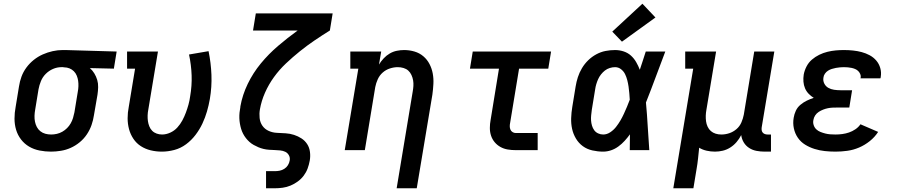

<svg xmlns="http://www.w3.org/2000/svg" viewBox="-20 -807 4840 1032"><path d="M254 8Q223 8 192.5 2Q162 -4 136.5 -19Q111 -34 93 -57.5Q75 -81 66.5 -109.5Q58 -138 58 -169.5Q58 -201 64 -232L82 -342Q86 -369 95.5 -395Q105 -421 122 -444Q139 -467 161.5 -485Q184 -503 210 -514.5Q236 -526 263 -532Q290 -538 316 -538Q320 -538 324.5 -538Q329 -538 333 -538L607 -530L592 -438L463 -441Q477 -429 487 -412.5Q497 -396 502.5 -377.5Q508 -359 507.5 -338.5Q507 -318 504 -298L485 -188Q481 -161 472 -135Q463 -109 447 -85Q431 -61 408.5 -42.5Q386 -24 360.5 -12.5Q335 -1 307.5 3.5Q280 8 254 8ZM255 -84Q270 -84 285.5 -87.5Q301 -91 315 -99Q329 -107 340.5 -118.5Q352 -130 360 -144Q368 -158 372.5 -173Q377 -188 380 -203L398 -313Q401 -328 401.5 -343.5Q402 -359 400 -373Q398 -387 392.5 -400.5Q387 -414 377 -424Q367 -434 353.5 -439.5Q340 -445 325 -445L318 -446Q316 -446 314 -446Q312 -446 310 -446Q287 -446 265 -436.5Q243 -427 226 -410Q209 -393 200 -371Q191 -349 187 -327L169 -217Q166 -201 165.5 -184.5Q165 -168 168 -153Q171 -138 178 -124.5Q185 -111 197 -101.5Q209 -92 224 -88Q239 -84 255 -84Z M850 8Q819 8 790 1Q761 -6 737 -21.5Q713 -37 697 -61Q681 -85 673.5 -113Q666 -141 666 -171.5Q666 -202 672 -232L706 -438H663V-530H829L777 -217Q774 -202 773.5 -186.5Q773 -171 775 -156.5Q777 -142 782.5 -128Q788 -114 798 -104Q808 -94 822 -89Q836 -84 851 -84Q873 -84 895 -94Q917 -104 933 -121.5Q949 -139 960 -159.5Q971 -180 979 -201.5Q987 -223 993 -244.5Q999 -266 1002 -289Q1012 -346 1010 -402Q1008 -458 996 -514L1101 -532Q1114 -469 1116.5 -404.5Q1119 -340 1108 -275Q1102 -241 1092.5 -208Q1083 -175 1068 -143Q1053 -111 1031 -82Q1009 -53 980 -31.5Q951 -10 917 -1Q883 8 850 8Z M1410 205V113H1457Q1470 113 1483 110.5Q1496 108 1508 100.5Q1520 93 1527.5 81Q1535 69 1537 56Q1540 41 1533 28Q1526 15 1513.5 9Q1501 3 1486 1.5Q1471 0 1456 -0.5Q1441 -1 1426 -2Q1411 -3 1396.5 -6.5Q1382 -10 1369 -15.5Q1356 -21 1343.5 -28Q1331 -35 1320.5 -44.5Q1310 -54 1301.5 -65Q1293 -76 1286.5 -88.5Q1280 -101 1276 -114.5Q1272 -128 1269.5 -142.5Q1267 -157 1266.5 -172Q1266 -187 1267.5 -202Q1269 -217 1272 -232Q1272 -233 1272 -233.5Q1272 -234 1272 -235Q1283 -297 1311.5 -356Q1340 -415 1382 -466Q1424 -517 1475 -560.5Q1526 -604 1580 -643H1340L1355 -735H1768L1753 -643Q1711 -617 1670.5 -589.5Q1630 -562 1591.5 -531Q1553 -500 1517 -466Q1481 -432 1452.5 -392.5Q1424 -353 1404.5 -309Q1385 -265 1377 -219Q1373 -196 1375.5 -172.5Q1378 -149 1390.5 -131Q1403 -113 1424 -103.5Q1445 -94 1468.5 -93Q1492 -92 1515.5 -90.5Q1539 -89 1560.5 -82Q1582 -75 1600.5 -63Q1619 -51 1631 -32.5Q1643 -14 1646 9.5Q1649 33 1645 56Q1641 78 1633.5 98.5Q1626 119 1612.5 137Q1599 155 1580.5 168.5Q1562 182 1541.5 190.5Q1521 199 1499.5 202Q1478 205 1457 205Z M2112 205 2198 -313Q2201 -329 2202 -344.5Q2203 -360 2200.5 -375Q2198 -390 2191.5 -404Q2185 -418 2174.5 -427.5Q2164 -437 2149 -441.5Q2134 -446 2118 -446Q2097 -446 2075.5 -439Q2054 -432 2037 -417Q2020 -402 2010.5 -381Q2001 -360 1997 -339L1941 0H1833L1906 -438H1863V-530H2029L2017 -460Q2028 -478 2042.5 -493.5Q2057 -509 2075 -519.5Q2093 -530 2113 -534Q2133 -538 2152 -538Q2181 -538 2208 -530Q2235 -522 2255.5 -504.5Q2276 -487 2288.5 -463Q2301 -439 2306 -412Q2311 -385 2309.5 -356Q2308 -327 2304 -298L2220 205Z M2752 0Q2730 0 2709 -3.5Q2688 -7 2670 -17Q2652 -27 2639 -42.5Q2626 -58 2619.5 -77.5Q2613 -97 2613 -119Q2613 -141 2617 -162L2662 -438H2506L2521 -530H2942L2927 -438H2770L2722 -147Q2720 -138 2720 -128.5Q2720 -119 2723.5 -110.5Q2727 -102 2735 -97Q2743 -92 2752 -92H2870V0Z M3222 8Q3193 8 3164 1.5Q3135 -5 3112.5 -21.5Q3090 -38 3075.5 -62.5Q3061 -87 3055 -114.5Q3049 -142 3050 -172Q3051 -202 3056 -232L3074 -342Q3078 -367 3086 -392Q3094 -417 3108 -440.5Q3122 -464 3141.5 -483Q3161 -502 3185 -515Q3209 -528 3234.5 -533Q3260 -538 3286 -538Q3310 -538 3332.5 -530.5Q3355 -523 3371.5 -508Q3388 -493 3399.5 -473Q3411 -453 3419 -432Q3427 -456 3435 -480.5Q3443 -505 3451 -530H3556Q3530 -462 3504.5 -393Q3479 -324 3452 -256Q3458 -192 3461.5 -128Q3465 -64 3470 0H3365Q3365 -21 3365.5 -42.5Q3366 -64 3366 -85Q3353 -67 3337.5 -50Q3322 -33 3303.5 -19.5Q3285 -6 3264 1Q3243 8 3222 8ZM3222 -84Q3242 -84 3260 -96Q3278 -108 3291 -124.5Q3304 -141 3314.5 -159Q3325 -177 3333.5 -195.5Q3342 -214 3350 -233Q3358 -252 3365 -271Q3364 -289 3362.5 -306.5Q3361 -324 3358.5 -341.5Q3356 -359 3351.5 -376.5Q3347 -394 3339.5 -409Q3332 -424 3318 -435Q3304 -446 3286 -446Q3272 -446 3257.5 -441.5Q3243 -437 3231.5 -428Q3220 -419 3210.5 -407Q3201 -395 3195 -381.5Q3189 -368 3185 -354.5Q3181 -341 3179 -327L3161 -217Q3159 -202 3157.5 -187.5Q3156 -173 3157 -159Q3158 -145 3162 -131.5Q3166 -118 3174 -107Q3182 -96 3195 -90Q3208 -84 3222 -84ZM3323 -583 3271 -637 3433 -787 3503 -713Z M3599 205 3706 -438H3663V-530H3829L3777 -217Q3774 -201 3773.5 -185.5Q3773 -170 3775 -155Q3777 -140 3783.5 -126Q3790 -112 3801 -102.5Q3812 -93 3826.5 -88.5Q3841 -84 3857 -84Q3879 -84 3900 -91Q3921 -98 3938.5 -113Q3956 -128 3965 -149Q3974 -170 3978 -191L4034 -530H4142L4074 -122Q4073 -114 4074 -107Q4075 -100 4079.5 -94.5Q4084 -89 4091 -86.5Q4098 -84 4106 -84H4124V8H4091Q4068 8 4046.5 4Q4025 0 4007 -11.5Q3989 -23 3978 -41Q3967 -59 3964 -81Q3954 -61 3939 -43.5Q3924 -26 3905 -14Q3886 -2 3865 3Q3844 8 3823 8Q3800 8 3778 3Q3756 -2 3738 -13Q3735 16 3732 45Q3729 74 3724 102L3707 205Z M4471 8Q4442 8 4413.5 5Q4385 2 4358 -6.5Q4331 -15 4307.5 -29.5Q4284 -44 4268.5 -66.5Q4253 -89 4247 -117Q4241 -145 4246 -174Q4249 -193 4257.5 -211.5Q4266 -230 4282 -243.5Q4298 -257 4316.5 -266Q4335 -275 4354 -281Q4339 -290 4326.5 -303Q4314 -316 4307 -332.5Q4300 -349 4298.5 -368Q4297 -387 4300 -406Q4304 -428 4315 -449.5Q4326 -471 4344 -486.5Q4362 -502 4383.5 -512.5Q4405 -523 4427.5 -528.5Q4450 -534 4472 -536Q4494 -538 4516 -538Q4541 -538 4565 -535.5Q4589 -533 4611.5 -527Q4634 -521 4654.5 -510Q4675 -499 4690 -481.5Q4705 -464 4711.5 -441Q4718 -418 4714 -394Q4714 -392 4713.5 -390Q4713 -388 4712 -386H4605Q4605 -387 4605.5 -387.5Q4606 -388 4606 -389Q4608 -399 4604 -408.5Q4600 -418 4593 -425Q4586 -432 4576.5 -436Q4567 -440 4557.5 -442Q4548 -444 4537.5 -445Q4527 -446 4516 -446Q4506 -446 4495 -445Q4484 -444 4473 -442Q4462 -440 4451 -436.5Q4440 -433 4430.5 -427Q4421 -421 4414 -411Q4407 -401 4406 -390Q4403 -373 4410.5 -358Q4418 -343 4432 -335Q4446 -327 4463 -324.5Q4480 -322 4497 -322H4560L4545 -229H4482Q4469 -229 4456 -228.5Q4443 -228 4430.5 -225.5Q4418 -223 4405 -218Q4392 -213 4380.5 -205.5Q4369 -198 4361.5 -186.5Q4354 -175 4352 -162Q4349 -148 4353.5 -134.5Q4358 -121 4367.5 -112Q4377 -103 4389.5 -98Q4402 -93 4415.5 -89.5Q4429 -86 4443 -85Q4457 -84 4471 -84Q4489 -84 4507.5 -86.5Q4526 -89 4543.5 -95Q4561 -101 4577.5 -112Q4594 -123 4605 -139L4700 -98Q4682 -70 4655 -48.5Q4628 -27 4597.5 -14Q4567 -1 4535 3.5Q4503 8 4471 8Z"/></svg>

Font: Iosevka Slab Semibold Extended
Style: Italic
Weight: 600
Width: 7
Italic angle: -9°
Monospace: yes
Designer: Belleve Invis
Foundry: Belleve Invis
Version: Version 11.1.0; ttfautohint (v1.8.3)